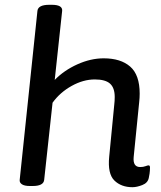

<svg xmlns="http://www.w3.org/2000/svg" viewBox="-20 -773 671 800"><path d="M532 7Q485 7 456.5 -21Q428 -49 435 -120L456 -336Q457 -345 457.5 -352.5Q458 -360 458 -369Q458 -407 438.5 -424.5Q419 -442 375 -442Q327 -442 278.5 -415Q230 -388 199 -345L164 -23Q161 2 116 2H105Q82 2 71.5 -5Q61 -12 62 -23L136 -728Q139 -753 185 -753H196Q241 -753 239 -728L208 -440Q247 -480 302.5 -505Q358 -530 412 -530Q483 -530 522.5 -495.5Q562 -461 562 -383Q562 -374 561.5 -365.5Q561 -357 560 -348L537 -119Q533 -77 564 -77Q577 -77 586 -80.5Q595 -84 599 -84Q605 -84 605 -75Q605 -73 604.5 -62Q604 -51 600 -32Q596 -11 573 -2Q550 7 532 7Z"/></svg>

Font: Asap Semi Expanded Semi Expanded Medium
Style: Italic
Weight: 500
Width: 6
Italic angle: -6°
Designer: Pablo Cosgaya
Foundry: Omnibus-Type
Version: Version 3.001; ttfautohint (v1.8.4.7-5d5b)